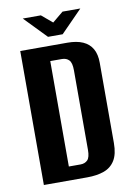

<svg xmlns="http://www.w3.org/2000/svg" viewBox="-83 -781 575 834"><g transform="rotate(-10 204.0 -364.0)"><path d="M41.9 0V-591H249.4Q290.8 -591 318.2 -578.8Q345.5 -566.6 359.3 -542.3Q373.1 -518.1 373.1 -481.1V-126.6Q373.1 -78 355.9 -50.2Q338.7 -22.4 307.4 -11.2Q276.2 0 232.7 0ZM162.7 -60.3H214Q233.7 -60.3 245.4 -72.2Q257 -84.1 257 -117V-468.2Q257 -501.1 245.4 -513.2Q233.7 -525.3 214 -525.3H162.7ZM171.4 -630.7 77.1 -728H157L204.5 -688L252.4 -727.6H331L236 -630.7Z"/></g></svg>

Font: Alumni Sans SC Thin
Style: Regular
Weight: 100
Designer: Robert E. Leuschke
Foundry: Robert E. Leuschke
Version: Version 1.018